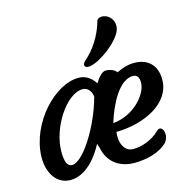

<svg xmlns="http://www.w3.org/2000/svg" viewBox="-114 -897 998 1013"><g transform="rotate(-15 385.5 -390.5)"><path d="M148.9 4.9C237.3 4.9 302.7 -85.4 332.5 -143.6L340.3 -118.7L343.3 -106.9V-106.4C364.3 -28.8 427.7 4.9 497.1 4.9C562.5 4.9 635.3 -11.2 680.2 -56.6C712.4 -99.1 685.1 -157.2 656.2 -127.9C613.3 -85 553.2 -67.4 510.7 -67.4C463.4 -67.4 443.8 -113.8 445.8 -161.1C445.8 -167.5 446.8 -173.3 447.8 -177.7C604.5 -180.2 751.5 -254.9 752.4 -380.4C753.4 -467.3 698.7 -505.4 631.8 -505.4C598.6 -505.4 565.4 -496.1 534.7 -480C524.9 -495.1 499.5 -505.4 476.6 -505.4C462.9 -505.4 449.7 -495.1 441.9 -485.4C434.6 -478.5 425.3 -464.8 417 -451.2C399.4 -479 371.1 -505.4 326.7 -505.4C198.7 -505.4 38.1 -337.4 31.2 -157.2C27.8 -65.9 72.8 4.9 148.9 4.9ZM177.2 -69.3C149.4 -69.3 139.6 -101.1 139.6 -152.3C139.6 -281.2 242.7 -441.9 333.5 -441.9C365.7 -441.9 380.9 -409.2 382.3 -387.7C341.8 -236.3 237.3 -69.3 177.2 -69.3ZM443.4 -226.6C472.7 -323.7 532.2 -440.4 606.4 -440.4C632.3 -440.4 640.1 -421.4 640.1 -396C639.6 -331.5 558.6 -237.8 443.4 -226.6ZM396.5 -547.9C449.7 -549.3 581.5 -644 591.3 -708.5C597.2 -746.1 572.8 -779.8 538.1 -785.2C525.9 -787.1 505.4 -784.2 501.5 -769C490.2 -725.6 459 -652.8 401.4 -597.7C386.2 -583.5 375.5 -575.2 374 -565.9C373 -557.1 377.4 -547.4 396.5 -547.9Z"/></g></svg>

Font: Courgette
Style: Regular
Weight: 400
Designer: Karolina Lach
Foundry: Karolina Lach
Version: Version 1.002